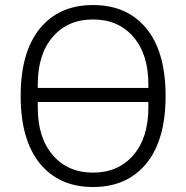

<svg xmlns="http://www.w3.org/2000/svg" viewBox="-20 -730 739 762"><path d="M349.1 12.2Q214.4 12.2 138.2 -81.3Q62 -174.8 62 -349.1Q62 -523.4 138.2 -616.7Q214.4 -710 349.1 -710Q484.9 -710 561 -616.9Q637.2 -523.9 637.2 -349.1Q637.2 -174.3 560.8 -81.1Q484.4 12.2 349.1 12.2ZM129.9 -380.9H568.8V-395Q568.8 -515.1 509 -584Q449.2 -652.8 349.1 -652.8Q249.5 -652.8 189.7 -584Q129.9 -515.1 129.9 -395ZM349.1 -44.9Q449.2 -44.9 509 -114Q568.8 -183.1 568.8 -303.2V-325.2H129.9V-303.2Q129.9 -183.1 189.7 -114Q249.5 -44.9 349.1 -44.9Z"/></svg>

Font: Anuphan Light
Style: Regular
Weight: 300
Designer: Mike Abbink, Paul van der Laan, Pieter van Rosmalen, Mint Tantisuwanna
Foundry: Bold Monday; Cadson Demak
Version: Version 3.002;hotconv 1.0.109;makeotfexe 2.5.65596